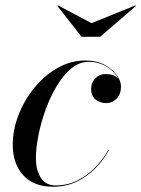

<svg xmlns="http://www.w3.org/2000/svg" viewBox="-20 -700 537 730"><path d="M181.5 10Q108 10 68.2 -33.8Q28.5 -77.5 28.5 -149.5Q28.5 -207 50.8 -263.8Q73 -320.5 111.5 -367.2Q150 -414 199.5 -442Q249 -470 304 -470Q346.5 -470 376.8 -454Q407 -438 423.5 -415.2Q440 -392.5 440 -371Q440 -342 423.5 -325Q407 -308 382.5 -308Q361 -308 343.8 -321.2Q326.5 -334.5 326.5 -362.5Q326.5 -386 342.5 -402.2Q358.5 -418.5 380.5 -418.5Q396 -418.5 409.2 -414.2Q422.5 -410 430.8 -399.5Q439 -389 439 -371H437.5Q437.5 -392 422 -413.8Q406.5 -435.5 379.2 -450.2Q352 -465 317 -465Q282 -465 251.2 -439.8Q220.5 -414.5 195.8 -373Q171 -331.5 153.2 -282.5Q135.5 -233.5 126 -185Q116.5 -136.5 116.5 -99Q116.5 -53.5 135 -24.2Q153.5 5 192.5 5Q236.5 5 274.2 -13.8Q312 -32.5 341.8 -63.5Q371.5 -94.5 392.5 -130.5L394.5 -129.5Q374 -92.5 343.2 -60.8Q312.5 -29 272 -9.5Q231.5 10 181.5 10ZM290.5 -560 198 -677.5 200.5 -679.5 328 -612 495 -679.5 497 -677.5 360.5 -560Z"/></svg>

Font: Bodoni Moda 72pt Medium
Style: Italic
Weight: 500
Italic angle: -13°
Designer: Owen Earl
Foundry: indestructible type
Version: Version 2.004